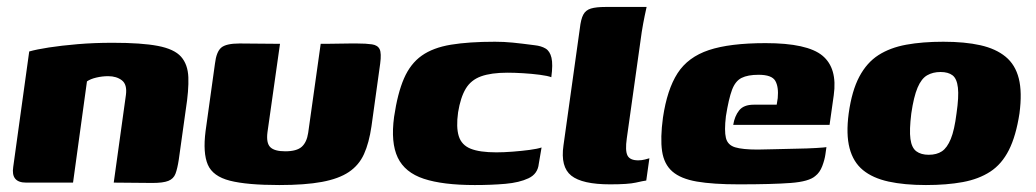

<svg xmlns="http://www.w3.org/2000/svg" viewBox="-20 -525 2979 552"><path d="M55 0Q11 0 18 -45L64 -377Q85 -383 120.5 -388.5Q156 -394 203 -398Q250 -402 304 -402Q387 -402 434 -393Q481 -384 500.5 -362Q520 -340 521.5 -303Q523 -266 514 -209L494 -66Q490 -40 484.5 -25.5Q479 -11 464 -5Q449 1 418 1L307 0L342 -252Q346 -282 330.5 -294Q315 -306 291 -306Q274 -306 257 -302Q240 -298 230 -291L190 0Z M785 -399 749 -145Q745 -114 757 -102Q769 -90 800 -90Q833 -90 847.5 -103Q862 -116 866 -143L902 -399Q903 -399 917.5 -399Q932 -399 951.5 -399.5Q971 -400 987 -400Q1003 -400 1006 -400Q1033 -400 1049.5 -397.5Q1066 -395 1071.5 -383.5Q1077 -372 1073 -342L1048 -162Q1041 -114 1026.5 -82Q1012 -50 983 -30.5Q954 -11 905.5 -2Q857 7 783 7Q690 7 641 -5.5Q592 -18 577.5 -51.5Q563 -85 571 -148L598 -342Q602 -376 616 -388Q630 -400 669 -400Q699 -400 727 -399.5Q755 -399 785 -399Z M1345 7Q1253 7 1198.5 -11Q1144 -29 1123.5 -72Q1103 -115 1113 -189Q1123 -257 1141.5 -299.5Q1160 -342 1192.5 -365Q1225 -388 1276.5 -396.5Q1328 -405 1403 -405Q1429 -405 1454 -402.5Q1479 -400 1517 -395Q1536 -393 1548.5 -385.5Q1561 -378 1565.5 -359Q1570 -340 1565 -303Q1555 -307 1532 -310Q1509 -313 1484 -314.5Q1459 -316 1439 -316Q1392 -316 1363 -305.5Q1334 -295 1319 -270Q1304 -245 1297 -202Q1291 -159 1299 -133.5Q1307 -108 1333 -97.5Q1359 -87 1407 -87Q1428 -87 1454 -89Q1480 -91 1502.5 -94Q1525 -97 1537 -101L1529 -54Q1526 -25 1499.5 -12.5Q1473 0 1433 3.5Q1393 7 1345 7Z M1734 5Q1654 5 1622.5 -20Q1591 -45 1600 -107L1647 -443Q1650 -470 1657 -483Q1664 -496 1679 -500.5Q1694 -505 1721 -505H1839Q1838 -501 1833.5 -479.5Q1829 -458 1825 -433L1782 -127Q1777 -92 1784 -78Q1791 -64 1815 -64Q1825 -64 1834.5 -66.5Q1844 -69 1847 -70L1838 -6Q1830 -5 1808 0Q1786 5 1734 5Z M2104 5Q2030 5 1983.5 -3Q1937 -11 1913 -32Q1889 -53 1883.5 -90.5Q1878 -128 1886 -187Q1898 -268 1928 -314.5Q1958 -361 2018 -381Q2078 -401 2181 -401Q2301 -401 2344.5 -365Q2388 -329 2377 -251L2365 -166H2088Q2092 -191 2105 -207.5Q2118 -224 2147 -224H2213L2216 -243Q2219 -275 2209 -292.5Q2199 -310 2161 -310Q2130 -310 2112 -301Q2094 -292 2084.5 -266.5Q2075 -241 2067 -191Q2062 -149 2067 -128.5Q2072 -108 2093.5 -101.5Q2115 -95 2158 -95Q2174 -95 2205 -96Q2236 -97 2269 -97.5Q2302 -98 2326.5 -99.5Q2351 -101 2356 -102L2353 -81Q2351 -66 2344 -47.5Q2337 -29 2324 -19Q2306 -3 2253.5 1Q2201 5 2104 5Z M2642 7Q2580 7 2534.5 -3Q2489 -13 2461 -36Q2433 -59 2422.5 -99Q2412 -139 2420 -199Q2429 -264 2450.5 -304.5Q2472 -345 2505.5 -366.5Q2539 -388 2585.5 -396.5Q2632 -405 2692 -405Q2754 -405 2798.5 -395Q2843 -385 2871 -362Q2899 -339 2909 -299.5Q2919 -260 2911 -199Q2901 -134 2880.5 -93.5Q2860 -53 2827 -31.5Q2794 -10 2748 -1.5Q2702 7 2642 7ZM2650 -80Q2673 -80 2688 -90Q2703 -100 2713.5 -125.5Q2724 -151 2730 -199Q2737 -247 2734 -273Q2731 -299 2718.5 -308.5Q2706 -318 2684 -318Q2662 -318 2645.5 -308.5Q2629 -299 2618 -273Q2607 -247 2600 -199Q2594 -151 2597.5 -125.5Q2601 -100 2614.5 -90Q2628 -80 2650 -80Z"/></svg>

Font: Genos Thin ExtraBold
Style: Italic
Weight: 800
Italic angle: -8°
Version: Version 1.010